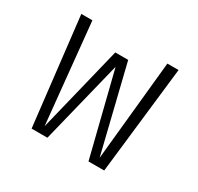

<svg xmlns="http://www.w3.org/2000/svg" viewBox="-114 -636 798 773"><g transform="rotate(30 285.0 -250.0)"><path d="M189 0H115.5L58 -500H109.5L156 -34.5L254 -434H314L411.5 -35L458 -500H510L453 0H380L284 -384.5Z"/></g></svg>

Font: League Mono Narrow UltraLight
Style: Regular
Weight: 200
Width: 3
Designer: Tyler Finck
Foundry: The League of Moveable Type / Tyler Finck
Version: Version 2.210